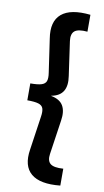

<svg xmlns="http://www.w3.org/2000/svg" viewBox="-100 -852 551 1013"><g transform="rotate(10 175.0 -345.0)"><path d="M299.5 112.5Q192 123.5 143.8 83Q95.5 42.5 109.5 -46.5L136 -228Q140.5 -257 135 -272.8Q129.5 -288.5 109.5 -294.5Q89.5 -300.5 50 -300.5V-391Q89.5 -391 109.5 -397.2Q129.5 -403.5 135 -419Q140.5 -434.5 136 -463L110 -642Q95.5 -732 144 -773Q192.5 -814 299.5 -802.5V-712Q249.5 -716.5 230.8 -701Q212 -685.5 217 -647.5L243 -464.5Q251 -413.5 233 -383.8Q215 -354 170 -346V-345Q216.5 -336.5 234.2 -306.8Q252 -277 244 -226L217 -42.5Q211.5 -5.5 230.2 10Q249 25.5 299.5 22Z"/></g></svg>

Font: Geologica Medium
Style: Regular
Weight: 500
Designer: Sindre Bremnes, Frode Helland
Foundry: Monokrom Skriftforlag AS
Version: Version 1.010;gftools[0.9.28]